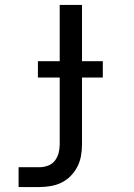

<svg xmlns="http://www.w3.org/2000/svg" viewBox="-20 -540 540 775"><path d="M55 215V135H139Q156 135 173 129Q190 123 201 109Q212 95 216.5 78Q221 61 221 43V-227H133V-293H221V-520H311V-293H395V-227H311V43Q311 66 307 89Q303 112 292.5 132.5Q282 153 265.5 170Q249 187 228.5 197Q208 207 185 211Q162 215 139 215Z"/></svg>

Font: Iosevka Custom Medium
Style: Regular
Weight: 500
Monospace: yes
Designer: Belleve Invis
Foundry: Belleve Invis
Version: Version 32.5.0; ttfautohint (v1.8.4)